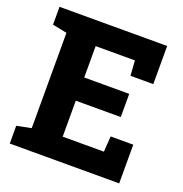

<svg xmlns="http://www.w3.org/2000/svg" viewBox="-128 -824 895 938"><g transform="rotate(20 319.5 -355.5)"><path d="M23.4 0V-92.3L98.6 -107.4V-603L23.4 -618.2V-710.9H583V-512.7H464.4L459 -590.8H254.9V-427.7H488.8V-307.1H254.9V-120.1H469.2L474.6 -201.2H592.3V0Z"/></g></svg>

Font: Roboto Slab ExtraBold
Style: Regular
Weight: 800
Designer: Google
Version: Version 2.001; ttfautohint (v1.8.3)